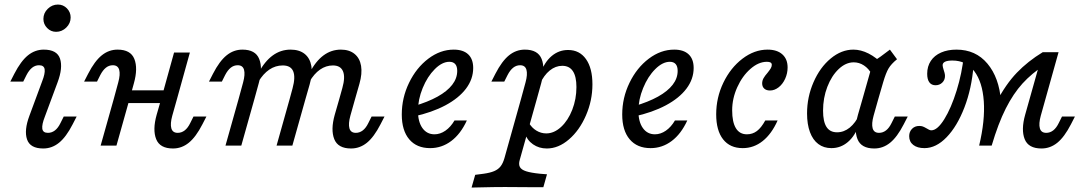

<svg xmlns="http://www.w3.org/2000/svg" viewBox="-20 -646 4805 852"><path d="M153.2 -356.5Q136.3 -356.5 122.6 -345.6Q108.9 -334.7 97.6 -312.9L83.1 -283.9H25.8L43.5 -318.5Q72.6 -375 104 -400.4Q135.5 -425.8 174.2 -425.8Q233.1 -425.8 246.4 -385.5Q259.7 -345.2 235.5 -280.6L179 -128.2Q165.3 -93.5 167.7 -75Q170.2 -56.5 192.7 -56.5Q209.7 -56.5 223.8 -67.3Q237.9 -78.2 248.4 -100L262.9 -129H320.2L302.4 -94.4Q273.4 -37.9 241.9 -12.5Q210.5 12.9 171.8 12.9Q113.7 12.9 100 -27.4Q86.3 -67.7 110.5 -132.3L166.9 -284.7Q180.6 -319.4 178.2 -337.9Q175.8 -356.5 153.2 -356.5ZM172.6 -562.1Q172.6 -587.9 191.9 -606.9Q211.3 -625.8 237.1 -625.8Q260.5 -625.8 277 -608.9Q293.5 -591.9 293.5 -568.5Q293.5 -542.7 274.2 -523.8Q254.8 -504.8 229 -504.8Q205.6 -504.8 189.1 -521.8Q172.6 -538.7 172.6 -562.1Z M480.6 -356.5Q463.7 -356.5 450 -345.6Q436.3 -334.7 425 -312.9L410.5 -283.9H353.2L371 -318.5Q400 -375 431.5 -400.4Q462.9 -425.8 501.6 -425.8Q559.7 -425.8 576.2 -384.3Q592.7 -342.7 574.2 -276.6L554.8 -206.5H484.7L504.8 -280.6Q514.5 -316.1 508.9 -336.3Q503.2 -356.5 480.6 -356.5ZM484.7 -206.5H554.8L496.8 0H426.6ZM533.9 -245.2H743.5L727.4 -188.7H517.7ZM752.4 -412.9H822.6L765.3 -206.5H695.2ZM768.5 -56.5Q785.5 -56.5 799.6 -67.3Q813.7 -78.2 824.2 -100L838.7 -129H896L878.2 -94.4Q849.2 -37.9 817.7 -12.5Q786.3 12.9 747.6 12.9Q689.5 12.9 673 -28.6Q656.5 -70.2 675 -136.3L695.2 -206.5H765.3L744.4 -132.3Q734.7 -96.8 740.3 -76.6Q746 -56.5 768.5 -56.5Z M1034.7 -356.5Q1017.7 -356.5 1004 -345.6Q990.3 -334.7 979 -312.9L964.5 -283.9H907.3L925 -318.5Q954 -375 985.5 -400.4Q1016.9 -425.8 1055.6 -425.8Q1113.7 -425.8 1130.2 -384.3Q1146.8 -342.7 1128.2 -276.6L1108.9 -206.5H1038.7L1058.9 -280.6Q1068.5 -316.1 1062.9 -336.3Q1057.3 -356.5 1034.7 -356.5ZM1038.7 -206.5H1108.9L1050.8 0H980.6ZM1234.7 -355.6Q1202.4 -355.6 1175 -337.1Q1147.6 -318.5 1126.6 -283.1V-321.8Q1154.8 -374.2 1190.3 -400Q1225.8 -425.8 1269.4 -425.8Q1308.1 -425.8 1331.9 -406.9Q1355.6 -387.9 1361.7 -352.8Q1367.7 -317.7 1354 -271L1335.5 -206.5H1265.3L1278.2 -254Q1291.9 -304 1281 -329.8Q1270.2 -355.6 1234.7 -355.6ZM1265.3 -206.5H1335.5L1277.4 0H1207.3ZM1457.3 -355.6Q1426.6 -355.6 1400 -337.1Q1373.4 -318.5 1353.2 -283.1V-321.8Q1380.6 -374.2 1415.3 -400Q1450 -425.8 1492.7 -425.8Q1529.8 -425.8 1553.2 -406.9Q1576.6 -387.9 1582.3 -353.6Q1587.9 -319.4 1575 -274.2L1555.6 -206.5H1485.5L1499.2 -255.6Q1512.9 -304 1502 -329.8Q1491.1 -355.6 1457.3 -355.6ZM1558.9 -56.5Q1575.8 -56.5 1589.9 -67.3Q1604 -78.2 1614.5 -100L1629 -129H1686.3L1668.5 -94.4Q1639.5 -37.9 1608.1 -12.5Q1576.6 12.9 1537.9 12.9Q1479.8 12.9 1463.3 -28.6Q1446.8 -70.2 1465.3 -136.3L1485.5 -206.5H1555.6L1534.7 -132.3Q1525 -96.8 1530.6 -76.6Q1536.3 -56.5 1558.9 -56.5Z M1762.9 -137.9Q1762.9 -212.1 1795.2 -278.6Q1827.4 -345.2 1880.6 -385.5Q1933.9 -425.8 1993.5 -425.8Q2035.5 -425.8 2057.7 -404.8Q2079.8 -383.9 2079.8 -344.4Q2079.8 -295.2 2048 -252.8Q2016.1 -210.5 1956.5 -178.6Q1896.8 -146.8 1815.3 -129L1816.1 -175Q1879 -193.5 1921.8 -217.3Q1964.5 -241.1 1986.7 -269.8Q2008.9 -298.4 2008.9 -331.5Q2008.9 -351.6 2000 -361.7Q1991.1 -371.8 1974.2 -371.8Q1941.9 -371.8 1909.3 -339.1Q1876.6 -306.5 1855.6 -255.2Q1834.7 -204 1834.7 -154Q1834.7 -105.6 1854.4 -77.8Q1874.2 -50 1908.1 -50Q1933.1 -50 1956.5 -66.1Q1979.8 -82.3 1996.8 -111.3H2051.6Q2024.2 -51.6 1982.3 -20.2Q1940.3 11.3 1888.7 11.3Q1829 11.3 1796 -27.8Q1762.9 -66.9 1762.9 -137.9Z M2287.9 -356.5Q2271 -356.5 2257.3 -345.6Q2243.5 -334.7 2232.3 -312.9L2217.7 -283.9H2160.5L2178.2 -318.5Q2207.3 -375 2238.7 -400.4Q2270.2 -425.8 2308.9 -425.8Q2366.9 -425.8 2383.5 -384.3Q2400 -342.7 2381.5 -276.6L2362.1 -206.5H2291.9L2312.1 -280.6Q2321.8 -316.1 2316.1 -336.3Q2310.5 -356.5 2287.9 -356.5ZM2110.5 185.5 2072.6 186.3 2088.7 129.8 2125.8 125Q2154.8 121 2173 113.3Q2191.1 105.6 2201.6 91.9Q2212.1 78.2 2218.5 55.6L2291.9 -206.5H2362.1L2286.3 63.7Q2280.6 83.1 2287.1 95.2Q2293.5 107.3 2314.9 114.1Q2336.3 121 2376.6 125L2407.3 127.4L2391.1 184.7Q2366.9 184.7 2341.9 184.7Q2308.1 183.9 2221.8 183.9H2217.7H2219.4Q2171.8 183.9 2110.5 185.5ZM2608.9 -271.8Q2608.9 -200 2580.2 -133.9Q2551.6 -67.7 2504.8 -27.4Q2458.1 12.9 2406.5 12.9Q2371.8 12.9 2345.2 -5.6Q2318.5 -24.2 2309.7 -54.8L2326.6 -101.6Q2339.5 -79 2360.1 -66.5Q2380.6 -54 2404 -54Q2438.7 -54 2469.8 -82.7Q2500.8 -111.3 2519.4 -158.9Q2537.9 -206.5 2537.9 -259.7Q2537.9 -306.5 2522.2 -330.2Q2506.5 -354 2475 -354Q2445.2 -354 2419.4 -333.1Q2393.5 -312.1 2375.8 -273.4L2378.2 -320.2Q2396 -370.2 2427.8 -397.2Q2459.7 -424.2 2500.8 -424.2Q2551.6 -424.2 2580.2 -383.9Q2608.9 -343.5 2608.9 -271.8Z M2741.1 -137.9Q2741.1 -212.1 2773.4 -278.6Q2805.6 -345.2 2858.9 -385.5Q2912.1 -425.8 2971.8 -425.8Q3013.7 -425.8 3035.9 -404.8Q3058.1 -383.9 3058.1 -344.4Q3058.1 -295.2 3026.2 -252.8Q2994.4 -210.5 2934.7 -178.6Q2875 -146.8 2793.5 -129L2794.4 -175Q2857.3 -193.5 2900 -217.3Q2942.7 -241.1 2964.9 -269.8Q2987.1 -298.4 2987.1 -331.5Q2987.1 -351.6 2978.2 -361.7Q2969.4 -371.8 2952.4 -371.8Q2920.2 -371.8 2887.5 -339.1Q2854.8 -306.5 2833.9 -255.2Q2812.9 -204 2812.9 -154Q2812.9 -105.6 2832.7 -77.8Q2852.4 -50 2886.3 -50Q2911.3 -50 2934.7 -66.1Q2958.1 -82.3 2975 -111.3H3029.8Q3002.4 -51.6 2960.5 -20.2Q2918.5 11.3 2866.9 11.3Q2807.3 11.3 2774.2 -27.8Q2741.1 -66.9 2741.1 -137.9Z M3158.1 -138.7Q3158.1 -212.9 3189.9 -279Q3221.8 -345.2 3274.6 -385.5Q3327.4 -425.8 3386.3 -425.8Q3428.2 -425.8 3451.6 -404.8Q3475 -383.9 3475 -346.8Q3475 -320.2 3464.1 -296.4Q3453.2 -272.6 3435.1 -258.5Q3416.9 -244.4 3396.8 -244.4Q3380.6 -244.4 3371.4 -252.8Q3362.1 -261.3 3362.1 -275.8Q3362.1 -287.9 3368.1 -298.8Q3374.2 -309.7 3386.3 -323.4Q3396 -335.5 3400.4 -343.1Q3404.8 -350.8 3404.8 -358.1Q3404.8 -365.3 3399.6 -368.5Q3394.4 -371.8 3383.1 -371.8Q3346 -371.8 3310.1 -340.3Q3274.2 -308.9 3251.6 -258.9Q3229 -208.9 3229 -156.5Q3229 -104 3245.6 -77Q3262.1 -50 3294.4 -50Q3319.4 -50 3338.7 -64.5Q3358.1 -79 3375.8 -111.3H3430.6Q3404 -51.6 3364.5 -20.2Q3325 11.3 3275.8 11.3Q3219.4 11.3 3188.7 -27.8Q3158.1 -66.9 3158.1 -138.7Z M3561.3 -142.7Q3561.3 -215.3 3589.9 -281Q3618.5 -346.8 3666.1 -386.3Q3713.7 -425.8 3766.9 -425.8Q3800 -425.8 3834.3 -408.5Q3868.5 -391.1 3900.8 -358.1L3848.4 -316.9Q3834.7 -341.9 3813.7 -355.6Q3792.7 -369.4 3768.5 -369.4Q3733.1 -369.4 3701.6 -339.5Q3670.2 -309.7 3651.2 -260.5Q3632.3 -211.3 3632.3 -154.8Q3632.3 -106.5 3647.6 -82.7Q3662.9 -58.9 3694.4 -58.9Q3725 -58.9 3750.8 -79.8Q3776.6 -100.8 3794.4 -139.5L3791.9 -92.7Q3774.2 -42.7 3742.3 -15.7Q3710.5 11.3 3669.4 11.3Q3635.5 11.3 3611.3 -6.9Q3587.1 -25 3574.2 -59.7Q3561.3 -94.4 3561.3 -142.7ZM3929 -425.8 3960.5 -383.1Q3934.7 -362.1 3923 -342.3Q3911.3 -322.6 3899.2 -281.5L3877.4 -206.5H3807.3L3854.8 -374.2Q3870.2 -382.3 3887.5 -394.8Q3904.8 -407.3 3929 -425.8ZM3880.6 -56.5Q3897.6 -56.5 3911.7 -67.3Q3925.8 -78.2 3936.3 -100L3950.8 -129H4008.1L3990.3 -94.4Q3961.3 -37.9 3929.8 -12.5Q3898.4 12.9 3859.7 12.9Q3801.6 12.9 3785.1 -28.6Q3768.5 -70.2 3787.1 -136.3L3807.3 -206.5H3877.4L3856.5 -132.3Q3846.8 -96.8 3852.4 -76.6Q3858.1 -56.5 3880.6 -56.5Z M4206.5 -377.4Q4184.7 -377.4 4173.8 -372.2Q4162.9 -366.9 4162.9 -356.5Q4162.9 -352.4 4164.1 -348Q4165.3 -343.5 4166.9 -337.9Q4169.4 -330.6 4171.4 -323Q4173.4 -315.3 4173.4 -308.9Q4173.4 -291.1 4161.3 -279.4Q4149.2 -267.7 4131.5 -267.7Q4113.7 -267.7 4104 -280.6Q4094.4 -293.5 4094.4 -318.5Q4094.4 -351.6 4110.5 -375.8Q4126.6 -400 4156 -412.9Q4185.5 -425.8 4224.2 -425.8Q4309.7 -425.8 4361.7 -363.7Q4413.7 -301.6 4421.8 -198.4Q4416.1 -171.8 4409.7 -145.2Q4402.4 -112.1 4394.8 -76.2Q4387.1 -40.3 4380.6 0H4325Q4351.6 -111.3 4345.6 -196.8Q4339.5 -282.3 4303.6 -329.8Q4267.7 -377.4 4206.5 -377.4ZM4014.5 -41.9Q4014.5 -61.3 4027 -74.2Q4039.5 -87.1 4058.9 -87.1Q4068.5 -87.1 4075 -84.7Q4081.5 -82.3 4092.7 -75.8Q4097.6 -72.6 4102.8 -70.2Q4108.1 -67.7 4112.9 -67.7Q4139.5 -67.7 4170.2 -116.9Q4200.8 -166.1 4225 -244Q4249.2 -321.8 4257.3 -402.4L4300 -354Q4291.9 -253.2 4259.7 -169.4Q4227.4 -85.5 4180.6 -37.1Q4133.9 11.3 4082.3 11.3Q4050.8 11.3 4032.7 -2.8Q4014.5 -16.9 4014.5 -41.9ZM4607.3 -414.5 4615.3 -357.3Q4558.1 -320.2 4517.3 -275.4Q4476.6 -230.6 4443.1 -164.5Q4409.7 -98.4 4380.6 0H4325Q4362.1 -116.9 4402.8 -194.8Q4443.5 -272.6 4492.3 -323.4Q4541.1 -374.2 4607.3 -414.5ZM4622.6 -56.5Q4639.5 -56.5 4653.6 -67.3Q4667.7 -78.2 4678.2 -100L4692.7 -129H4750L4732.3 -94.4Q4703.2 -37.9 4671.8 -12.5Q4640.3 12.9 4601.6 12.9Q4543.5 12.9 4527 -28.6Q4510.5 -70.2 4529 -136.3L4607.3 -414.5H4677.4L4598.4 -132.3Q4588.7 -96.8 4594.4 -76.6Q4600 -56.5 4622.6 -56.5Z"/></svg>

Font: Playfair Micro SmCond SmLight
Style: Italic
Weight: 360
Width: 4
Italic angle: -15.6°
Designer: Claus Eggers Sørensen
Foundry: Claus Eggers Sørensen
Version: Version 2.203;Glyphs 3.3 (3326)